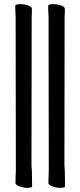

<svg xmlns="http://www.w3.org/2000/svg" viewBox="-20 -800 391 933"><path d="M54 -771Q54 -780 80 -780Q97 -780 115 -774Q135 -768 135 -757V-741Q134 -721 134 -720L133 2Q134 8 134 17Q134 24 135 32L136 105Q136 113 111 113Q95 113 76 106Q55 100 55 88L57 29Q57 17 57 5L56 -718Q54 -751 54 -771ZM214 -771Q214 -780 240 -780Q257 -780 275 -774Q295 -768 295 -757V-741Q294 -721 294 -720L293 2Q294 8 294 17Q294 24 295 32L296 105Q296 113 271 113Q255 113 236 106Q215 100 215 88L217 29Q217 17 217 5L216 -718Q214 -751 214 -771Z"/></svg>

Font: Moon Stars Kai
Style: Bold
Weight: 700
Designer: GuiWonder
Version: Version 1.101